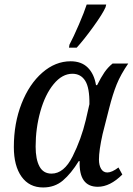

<svg xmlns="http://www.w3.org/2000/svg" viewBox="-20 -816 586 846"><path d="M41 -168Q41 -273 75 -359.5Q109 -446 166.5 -496Q224 -546 291 -546Q339 -546 367 -518Q395 -490 403 -441H408Q425 -475 440 -497Q455 -519 476 -536H545Q512 -488 494.5 -445Q477 -402 461 -339L432 -225Q416 -153 416 -113Q416 -88 425.5 -72Q435 -56 453 -56Q473 -56 502 -78L519 -47Q465 7 411 7Q327 7 331 -106H327Q293 -51 257 -20.5Q221 10 170 10Q109 10 75 -37.5Q41 -85 41 -168ZM358 -287 374 -357Q375 -429 355.5 -460Q336 -491 299 -491Q254 -491 216.5 -445.5Q179 -400 158 -325.5Q137 -251 137 -170Q137 -114 154 -82.5Q171 -51 207 -51Q262 -51 300 -127Q338 -203 358 -287ZM286 -619Q304 -653 327.5 -707.5Q351 -762 362 -796H448L445 -784Q433 -756 391.5 -698.5Q350 -641 318 -606H284Z"/></svg>

Font: Noto Serif Narrow
Style: Italic
Weight: 400
Width: 4
Italic angle: -12°
Designer: Monotype Design Team
Foundry: Monotype Imaging Inc.
Version: Version 1.001